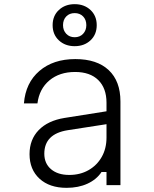

<svg xmlns="http://www.w3.org/2000/svg" viewBox="-20 -890 740 923"><path d="M468 -63Q444 -27 400.5 -7Q357 13 300 13Q218 13 170 -31Q122 -75 122 -149Q122 -219 166 -264.5Q210 -310 290 -323L492 -355V-396Q492 -466 452.5 -505Q413 -544 341 -544Q266 -544 217.5 -503.5Q169 -463 160 -393H95Q103 -492 169.5 -549Q236 -606 342 -606Q446 -606 502.5 -553Q559 -500 559 -402V0H492V-63ZM193 -151Q193 -104 225.5 -76.5Q258 -49 313 -49Q365 -49 405.5 -72Q446 -95 469 -135.5Q492 -176 492 -229V-293L305 -264Q193 -246 193 -151ZM339 -668Q293 -668 263 -696Q233 -724 233 -769Q233 -814 263 -842Q293 -870 339 -870Q385 -870 415 -842Q445 -814 445 -769Q445 -724 415 -696Q385 -668 339 -668ZM339 -711Q364 -711 379.5 -727.5Q395 -744 395 -769Q395 -795 379.5 -811Q364 -827 339 -827Q314 -827 298.5 -811Q283 -795 283 -769Q283 -744 298.5 -727.5Q314 -711 339 -711Z"/></svg>

Font: Martian Mono ExtraLight
Style: Regular
Weight: 200
Monospace: yes
Designer: Roman Shamin
Foundry: Evil Martians
Version: Version 1.000; ttfautohint (v1.8.4.7-5d5b)